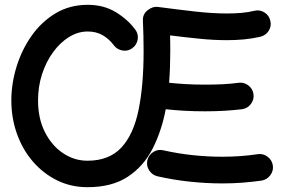

<svg xmlns="http://www.w3.org/2000/svg" viewBox="-20 -733 1181 801"><path d="M344.7 -62.5Q435.1 -62.5 486.1 -117.2Q537.1 -171.9 558.1 -274.4Q579.1 -377 579.1 -520Q579.1 -583 576.2 -646.5Q574.7 -673.8 595.9 -690.4Q617.2 -707 638.7 -704.1Q723.6 -692.9 795.2 -684.8Q866.7 -676.8 927.2 -676.8Q958.5 -676.8 986.8 -679.2Q1015.1 -681.6 1041.5 -688Q1064 -693.4 1083.5 -680.9Q1103 -668.5 1107.9 -646Q1113.3 -623.5 1100.8 -604.2Q1088.4 -585 1065.9 -579.6Q1031.7 -571.8 997.3 -568.6Q962.9 -565.4 927.2 -565.4Q872.1 -565.4 813.5 -571.3Q754.9 -577.1 689.5 -585.4Q689.9 -569.8 690.2 -553Q690.4 -536.1 690.4 -520Q690.4 -486.8 689.2 -453.6Q688 -420.4 685.5 -387.7Q717.3 -384.3 754.9 -382.1Q792.5 -379.9 835.4 -379.9Q873 -379.9 908.7 -381.6Q944.3 -383.3 975.6 -387.7Q998 -390.6 1016.4 -376.5Q1034.7 -362.3 1037.6 -339.8Q1040.5 -317.4 1026.4 -298.8Q1012.2 -280.3 989.7 -277.3Q916.5 -268.6 835.4 -268.6Q788.6 -268.6 747.8 -271Q707 -273.4 671.4 -277.3Q654.3 -187 616.9 -113.3Q579.6 -39.6 513.4 4.2Q447.3 47.9 344.7 47.9Q275.9 47.9 218 19.3Q160.2 -9.3 117.2 -59.1Q74.2 -108.9 50.8 -174.6Q27.3 -240.2 27.3 -314Q27.3 -383.8 48.8 -454.1Q70.3 -524.4 111.3 -583Q152.3 -641.6 211.4 -677.2Q270.5 -712.9 346.2 -712.9Q412.6 -712.9 462.9 -682.4Q513.2 -651.9 544.4 -609.4Q558.1 -591.3 554.4 -568.6Q550.8 -545.9 532.2 -532.2Q514.2 -518.6 491.5 -522.2Q468.8 -525.9 455.1 -543.9Q435.5 -570.3 408.7 -585.9Q381.8 -601.6 346.2 -601.6Q305.2 -601.6 268.1 -578.6Q231 -555.7 201.7 -515.6Q172.4 -475.6 155.5 -423.8Q138.7 -372.1 138.7 -314Q138.7 -238.3 167.5 -181.6Q196.3 -125 243.2 -93.8Q290 -62.5 344.7 -62.5ZM594.7 -64Q600.1 -86.4 619.4 -98.9Q638.7 -111.3 661.1 -106Q721.7 -92.3 784.2 -85.7Q846.7 -79.1 907.7 -79.1Q945.8 -79.1 983.2 -81.8Q1020.5 -84.5 1055.2 -89.8Q1077.6 -93.3 1096.2 -79.3Q1114.7 -65.4 1118.2 -43Q1121.6 -20.5 1107.7 -2Q1093.8 16.6 1071.3 20.5Q1032.2 25.9 991.2 29.1Q950.2 32.2 907.7 32.2Q840.8 32.2 772.2 24.9Q703.6 17.6 636.7 2.4Q614.7 -2.9 602.3 -22.2Q589.8 -41.5 594.7 -64Z"/></svg>

Font: Mikhak-DS2-FD SemiBold
Style: Regular
Weight: 600
Designer: Amin Abedi
Version: Version 3.2